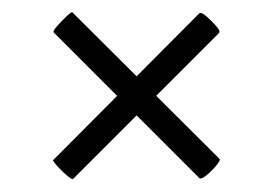

<svg xmlns="http://www.w3.org/2000/svg" viewBox="-20 -343 439 307"><path d="M97 -57Q96 -55 87.5 -62Q79 -69 71.5 -77.5Q64 -86 65 -87L299 -322Q302 -324 310.5 -316.5Q319 -309 326 -301Q333 -293 330 -290ZM66 -291Q64 -293 71.5 -301.5Q79 -310 87 -317.5Q95 -325 96 -323L331 -89Q333 -87 326 -78.5Q319 -70 310.5 -63Q302 -56 299 -58Z"/></svg>

Font: Cormorant SemiBold
Style: Italic
Weight: 600
Italic angle: -10°
Designer: Christian Thalmann (Catharsis Fonts)
Foundry: Catharsis Fonts
Version: Version 4.000